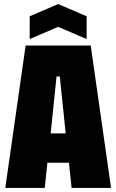

<svg xmlns="http://www.w3.org/2000/svg" viewBox="-20 -924 572 944"><path d="M6 0 106 -700H426L526 0H332L319 -124H213L200 0ZM229 -268H303L274 -548H258ZM126 -732V-844L266 -904L406 -844V-732L266 -792Z"/></svg>

Font: Tektur Condensed ExtraBold
Style: Regular
Weight: 800
Width: 3
Designer: Adam Jagosz
Foundry: Adam Jagosz
Version: Version 1.005;gftools[0.9.30]